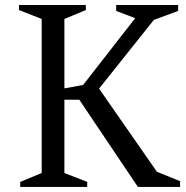

<svg xmlns="http://www.w3.org/2000/svg" viewBox="-20 -740 738 760"><path d="M685.1 -720.2V-696.8L588.9 -661.1L372.1 -389.2L601.1 -60.1L692.9 -22.9V0H525.9L293.9 -345.2H234.9V-55.2L325.2 -20V0H60.1V-20L145 -55.2V-665L55.2 -700.2V-720.2H319.8V-700.2L234.9 -665V-390.1L309.1 -403.8L515.1 -668L439.9 -696.8V-720.2Z"/></svg>

Font: Amethysta
Style: Regular
Weight: 400
Designer: Konstantin Vinogradov, Alexei Vanyashin
Foundry: Cyreal (www.cyreal.org)
Version: Version 1.002